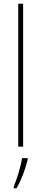

<svg xmlns="http://www.w3.org/2000/svg" viewBox="-20 -780 219 1021"><path d="M103 0V-760H77V0ZM127 70V61H97C92 102 68 178 53 212V221H68C95 175 115 118 127 70Z"/></svg>

Font: Noto Sans Gujarati UI Condensed Thin
Style: Regular
Weight: 100
Width: 3
Designer: Jelle Bosma - Monotype Design Team, Universal Thirst
Foundry: Monotype Imaging Inc.
Version: Version 2.106